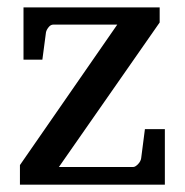

<svg xmlns="http://www.w3.org/2000/svg" viewBox="-20 -502 502 522"><path d="M34.2 0V-53.2L298.8 -435.1H125Q117.7 -435.1 112.1 -428Q106.4 -420.9 105 -414.1L95.2 -339.8H43.9V-481.9H414.1V-440.9L140.1 -47.9H341.8Q345.2 -47.9 348.9 -50.3Q352.5 -52.7 355.7 -56.2Q358.9 -59.6 361.1 -63.7Q363.3 -67.9 363.8 -71.8L374 -150.9H428.2V0Z"/></svg>

Font: BabelStone Ogham Lithic
Style: Regular
Weight: 400
Designer: Andrew West
Foundry: BabelStone
Version: Version 1.02 March 14, 2022